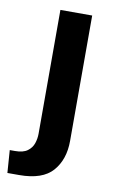

<svg xmlns="http://www.w3.org/2000/svg" viewBox="-91 -570 489 793"><g transform="rotate(10 154.0 -173.5)"><path d="M-8.8 82H13.2Q47.4 82 65.4 68.6Q83.5 55.2 90.1 35.2Q96.7 15.1 96.7 -4.9V-524.4H230V1.5Q230 79.6 187.5 128.2Q145 176.8 47.4 176.8H-2Z"/></g></svg>

Font: Monda
Style: Bold
Weight: 700
Designer: Vernon Adams
Foundry: Vernon Adams
Version: Version 2.100; ttfautohint (v1.8.3)